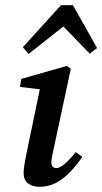

<svg xmlns="http://www.w3.org/2000/svg" viewBox="-20 -708 394 740"><path d="M71 -41Q71 -56 74.5 -76Q78 -96 83 -121L137 -381L156 -361L57 -373L62 -404L238 -454L253 -443L185 -126Q178 -97 178 -80Q178 -71 183.5 -65.5Q189 -60 196 -60Q223 -60 272 -122L297 -103Q278 -75 253.5 -48.5Q229 -22 199 -5Q169 12 132 12Q106 12 88.5 -1Q71 -14 71 -41ZM326 -501 197 -634H260L90 -500L68 -526L215 -688H261L354 -523Z"/></svg>

Font: Lisu Bosa ExtraBold
Style: Italic
Weight: 800
Italic angle: -19°
Designer: David Morse, Annie Olsen, Victor Gaultney, Frank Grießhammer (Latin)
Foundry: SIL International
Version: Version 2.000